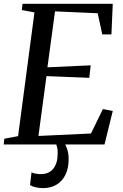

<svg xmlns="http://www.w3.org/2000/svg" viewBox="-26 -763 652 1014"><path d="M-6.5 0 -3 -30.5 69.5 -44 156 -697.5 89 -710 93 -743H569.5L562.5 -581.5H514L490 -693L264.5 -703L224.5 -407.5L453 -418L445.5 -352L219.5 -361L177 -45L454.5 -58L517.5 -187L569.5 -177L526 0ZM289 -14 311.5 -12Q321.5 2.5 329 25.2Q336.5 48 336.5 77Q336.5 126 319.5 160.2Q302.5 194.5 272 212.5Q241.5 230.5 201 230.5Q181 230.5 162 226Q143 221.5 132.5 214.5L140.5 147Q147 151 160.8 153.8Q174.5 156.5 190 156.5Q232.5 156.5 255.5 127.8Q278.5 99 278.5 49Q279.5 28 275.2 13.2Q271 -1.5 266.5 -12Z"/></svg>

Font: Merriweather 72pt
Style: Italic
Weight: 400
Italic angle: -7.8°
Version: Version 2.101